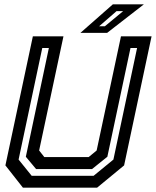

<svg xmlns="http://www.w3.org/2000/svg" viewBox="-20 -868 721 888"><path d="M86 0 5 -103 132 -700H273.5L161 -172L185 -141.5H390L427 -172L539.5 -700H681L554 -103L429 0ZM126.5 -55H413L504.5 -130L614 -646H583.5L476.5 -143L405.5 -86H147L99.5 -143L206 -646H175.5L66 -130ZM352 -716 502 -848H645.5L475.5 -716ZM438.5 -746.5H465L549.5 -816.5H519Z"/></svg>

Font: Tourney Thin SemiBold
Style: Italic
Weight: 600
Italic angle: -12°
Version: Version 1.015